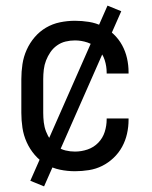

<svg xmlns="http://www.w3.org/2000/svg" viewBox="-20 -602 540 684"><path d="M247 8Q220 8 193.5 2.5Q167 -3 144 -16.5Q121 -30 103.5 -50.5Q86 -71 75 -95.5Q64 -120 60 -146.5Q56 -173 56 -200V-320Q56 -347 60 -373.5Q64 -400 75 -424.5Q86 -449 103.5 -469.5Q121 -490 144 -503.5Q167 -517 193.5 -522.5Q220 -528 247 -528Q272 -528 297 -524Q322 -520 344 -509Q366 -498 384.5 -480.5Q403 -463 415 -441Q427 -419 432.5 -394.5Q438 -370 438 -345V-340H360V-343Q360 -366 353 -388Q346 -410 330 -426.5Q314 -443 292 -450.5Q270 -458 247 -458Q230 -458 213.5 -454Q197 -450 183 -440Q169 -430 159.5 -416Q150 -402 144 -386.5Q138 -371 136 -354Q134 -337 134 -320V-200Q134 -183 136 -166Q138 -149 144 -133.5Q150 -118 159.5 -104Q169 -90 183 -80Q197 -70 213.5 -66Q230 -62 247 -62Q270 -62 292 -69.5Q314 -77 330 -93.5Q346 -110 353 -132Q360 -154 360 -177V-180H438V-175Q438 -150 432.5 -125.5Q427 -101 415 -79Q403 -57 384.5 -39.5Q366 -22 344 -11Q322 0 297 4Q272 8 247 8ZM137 62 88 42 363 -582 412 -562Z"/></svg>

Font: Iosevka Custom
Style: Regular
Weight: 400
Monospace: yes
Designer: Belleve Invis
Foundry: Belleve Invis
Version: Version 32.5.0; ttfautohint (v1.8.4)